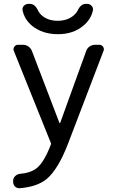

<svg xmlns="http://www.w3.org/2000/svg" viewBox="-20 -782 602 1008"><path d="M388.7 -728.5Q404.3 -761.7 431.6 -761.7H437.5Q451.2 -761.7 460.9 -751.5Q470.7 -741.2 467.8 -727.5Q458 -680.7 418 -647.5Q365.2 -602.5 284.2 -602.5Q203.1 -602.5 148.4 -646.5Q108.4 -679.7 98.6 -727.5Q95.7 -741.2 105.5 -751.5Q115.2 -761.7 128.9 -761.7H136.7Q163.1 -761.7 178.7 -728.5Q187.5 -710 204.1 -697.3Q235.4 -672.9 282.7 -672.9Q330.1 -672.9 362.3 -697.3Q379.9 -710.9 388.7 -728.5ZM52.7 -514.6Q47.9 -526.4 55.2 -536.6Q62.5 -546.9 74.2 -546.9H99.6Q116.2 -546.9 128.9 -538.1Q141.6 -529.3 147.5 -514.6L292 -136.7Q293 -135.7 293.9 -135.7Q294.9 -135.7 295.9 -136.7L432.6 -514.6Q437.5 -529.3 450.7 -538.1Q463.9 -546.9 478.5 -546.9H502Q513.7 -546.9 521.5 -536.1Q525.4 -530.3 525.4 -523.4Q525.4 -518.6 523.4 -514.6L335.9 -24.4Q284.2 108.4 224.6 158.2Q173.8 199.2 83 206.1Q82 206.1 81.1 206.1Q68.4 206.1 58.6 197.3Q48.8 186.5 48.8 171.9V168Q48.8 153.3 59.1 143.1Q69.3 132.8 83 130.9Q141.6 126 172.9 100.6Q211.9 69.3 247.1 -23.4Q249 -27.3 247.1 -31.2Z"/></svg>

Font: Gen Jyuu GothicL Regular
Style: Regular
Weight: 400
Designer: [Source Han Sans]
Ryoko NISHIZUKA  (kana & ideographs); Paul D. Hunt (Latin, Greek & Cyrillic); Wenlong ZHANG  (bopomofo
Version: Version 1.002.20150607